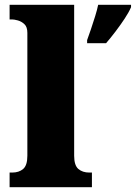

<svg xmlns="http://www.w3.org/2000/svg" viewBox="-20 -780 566 800"><path d="M20 0V-61H31Q59 -61 76.5 -76Q94 -91 94 -131V-643Q94 -668 81.5 -679.5Q69 -691 54 -695Q39 -699 31 -699H20V-760H289V-131Q289 -91 306.5 -76Q324 -61 352 -61H363V0ZM343 -613Q350 -632 359 -658.5Q368 -685 376.5 -712.5Q385 -740 389 -760H526V-750Q517 -729 499.5 -702.5Q482 -676 461.5 -649Q441 -622 422 -600H343Z"/></svg>

Font: Noto Serif Myanmar Black
Style: Regular
Weight: 900
Designer: Ben Mitchell and the Monotype Design Team
Foundry: Monotype Imaging Inc.
Version: Version 2.106; ttfautohint (v1.8.4.7-5d5b)